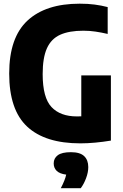

<svg xmlns="http://www.w3.org/2000/svg" viewBox="-20 -770 668 1044"><path d="M417 9.5Q225.5 9.5 127.8 -81.5Q30 -172.5 30 -370Q30 -565.5 129.2 -657.8Q228.5 -750 413.5 -750Q458.5 -750 494.5 -745.2Q530.5 -740.5 565.5 -731.5V-585.5Q531 -593.5 499.2 -598.2Q467.5 -603 433 -603Q356 -603 307.2 -581Q258.5 -559 235.2 -507.5Q212 -456 212 -367.5Q212 -239 260 -188Q308 -137 398 -137Q410 -137 422 -137.5V-360H583V-5.5Q541 1.5 498.2 5.5Q455.5 9.5 417 9.5ZM310.5 253.5Q334 208.5 340 179.5Q304.5 175 288.2 159Q272 143 272 118.5Q272 90.5 294.2 74Q316.5 57.5 365.5 57.5Q415 57.5 437.5 78.8Q460 100 460 138.5Q460 167 448 199Q436 231 419 253.5Z"/></svg>

Font: Encode Sans Cnd XBd
Style: Regular
Weight: 800
Width: 3
Designer: Multiple Designers
Foundry: Impallari Type
Version: Version 3.002; ttfautohint (v1.8.3) -l 8 -r 50 -G 200 -x 14 